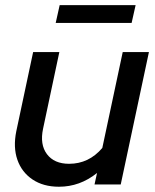

<svg xmlns="http://www.w3.org/2000/svg" viewBox="-20 -711 598 740"><path d="M207.3 8.7Q147 8.7 105.3 -19.3Q63.7 -47.3 47 -95.3Q30.3 -143.3 42.7 -204.7L107.7 -510.3H208.7L146 -215Q133 -154 161 -116.8Q189 -79.7 246.3 -79.7Q322.3 -79.7 374.3 -140.7L453 -510.3H554L445.3 0H344.3L354 -44.3Q288 8.7 207.3 8.7ZM194.7 -622.7 210 -691.3H502.7L487.3 -622.7Z"/></svg>

Font: Red Hat Display VF
Style: Italic
Weight: 300
Italic angle: -12°
Designer: Pentagram, MCKL
Foundry: Pentagram, MCKL
Version: Version 1.010